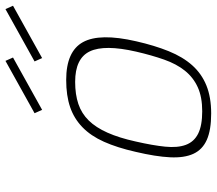

<svg xmlns="http://www.w3.org/2000/svg" viewBox="-64 -702 775 686"><g transform="rotate(-90 323.0 -358.5)"><path d="M381 -509Q483 -509 516 -449Q549 -389 519 -259Q504 -193 483.5 -142.5Q463 -92 433 -58.5Q403 -25 361 -8Q319 9 261 9Q202 9 167 -6.5Q132 -22 117 -54.5Q102 -87 104.5 -138Q107 -189 124 -261Q139 -327 160 -374Q181 -421 212 -451Q243 -481 284 -495Q325 -509 381 -509ZM269 -23Q320 -23 355 -39Q390 -55 414 -85Q438 -115 453.5 -159Q469 -203 482 -259Q508 -372 483 -424.5Q458 -477 374 -477Q329 -477 295 -465.5Q261 -454 236 -428.5Q211 -403 192.5 -361.5Q174 -320 161 -261Q147 -200 142.5 -155.5Q138 -111 149 -81.5Q160 -52 189 -37.5Q218 -23 269 -23ZM634 -726 646 -699 459 -595 447 -622ZM449 -726 461 -699 274 -595 262 -622Z"/></g></svg>

Font: Panefresco 1wt
Style: Italic
Weight: 250
Version: Version 1.000